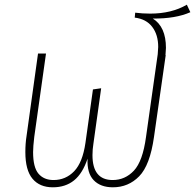

<svg xmlns="http://www.w3.org/2000/svg" viewBox="-20 -788 831 818"><path d="M687 -584Q687 -575 685 -553H686L636 -204Q619 -84 573 -37Q527 10 461 10Q408 10 379 -20.5Q350 -51 353 -112Q332 -49 295.5 -19.5Q259 10 205 10Q149 10 118.5 -26.5Q88 -63 88 -140Q88 -177 93 -208L142 -560H176L126 -205Q121 -163 121 -140Q121 -75 144 -48Q167 -21 208 -21Q260 -21 296 -58.5Q332 -96 344 -179L376 -407L411 -412L378 -176Q374 -152 374 -127Q374 -21 460 -21Q513 -21 550.5 -61Q588 -101 602 -204L652 -557Q654 -579 654 -588Q654 -640 628.5 -673.5Q603 -707 554 -713L556 -734Q587 -730 620 -730Q711 -730 776 -768L791 -736Q728 -708 631 -709Q687 -674 687 -584Z"/></svg>

Font: FiraGO UltraLight
Style: Italic
Weight: 200
Italic angle: -8°
Designer: bBox Type GmbH
Foundry: bBox Type GmbH
Version: Version 1.001